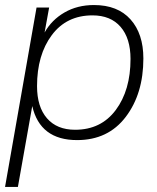

<svg xmlns="http://www.w3.org/2000/svg" viewBox="-43 -546 622 762"><path d="M263 10Q116 10 85 -125L28 196H-23L102 -516H152L134 -417Q162 -467 213 -496.5Q264 -526 330 -526Q424 -526 475 -469Q526 -412 526 -314Q526 -174 456 -82Q386 10 263 10ZM255 -31Q358 -31 416.5 -109.5Q475 -188 475 -312Q475 -394 435.5 -439.5Q396 -485 324 -485Q221 -485 162.5 -406.5Q104 -328 104 -204Q104 -122 143.5 -76.5Q183 -31 255 -31Z"/></svg>

Font: Creato Display Light
Style: Italic
Weight: 300
Italic angle: -10°
Version: Version 1.000